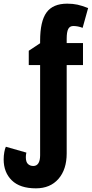

<svg xmlns="http://www.w3.org/2000/svg" viewBox="-31 -785 501 1048"><path d="M165 243Q78 243 33.5 199.5Q-11 156 -11 85Q-11 65 -7.5 45.5Q-4 26 1 16L113 48Q110 60 110 73Q110 99 121.5 110Q133 121 151 121Q169 121 178.5 106Q188 91 188 63V-430H126V-508L188 -549V-562Q188 -669 223 -717Q258 -765 336 -765Q367 -765 392 -759.5Q417 -754 450 -741L420 -633Q407 -638 394.5 -640.5Q382 -643 369 -643Q350 -643 341.5 -627Q333 -611 333 -573V-550H422V-430H333V52Q333 140 288 191.5Q243 243 165 243Z"/></svg>

Font: Noto Sans ExtraCondensed ExtraBold
Style: Regular
Weight: 800
Width: 2
Designer: Monotype Design Team
Foundry: Monotype Imaging Inc.
Version: Version 2.013; ttfautohint (v1.8.4.7-5d5b)